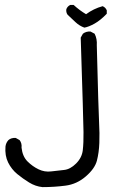

<svg xmlns="http://www.w3.org/2000/svg" viewBox="-20 -517 540 770"><path d="M150.4 233.4Q122.1 230.5 96.7 214.8Q71.3 199.2 48.8 180.7Q26.4 162.1 12.7 134.8Q-1 107.4 2 70.3Q3.9 55.7 13.7 44.9Q24.4 35.2 43 36.1L58.6 44.9Q68.4 57.6 66.4 75.2Q70.3 110.4 90.3 130.4Q110.4 150.4 134.8 162.1Q159.2 173.8 185.5 170.4Q211.9 167 236.8 164.6Q261.7 162.1 285.2 138.7Q308.6 115.2 312 85.4Q315.4 55.7 314.9 12.7Q314.5 -30.3 303.7 -366.2L312.5 -381.8Q325.2 -391.6 342.8 -390.6L359.4 -381.8Q370.1 -361.3 368.2 -335Q375 -68.4 377.4 -25.4Q379.9 17.6 378.4 56.2Q377 94.7 368.7 127Q360.4 159.2 324.2 190.4Q288.1 221.7 242.7 227.5Q197.3 233.4 150.4 233.4ZM318.4 -406.2Q298.8 -413.1 282.7 -428.2Q266.6 -443.4 251 -458Q244.1 -467.8 246.1 -480.5Q251 -492.2 261.7 -497.1H275.4Q298.8 -475.6 325.2 -460Q355.5 -482.4 391.6 -492.2Q403.3 -487.3 408.2 -475.6V-461.9Q382.8 -435.5 359.4 -422.4Q335.9 -409.2 318.4 -406.2Z"/></svg>

Font: JasonHandwriting4
Style: Regular
Weight: 400
Version: Version 1.01.21